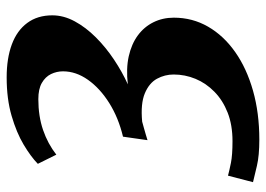

<svg xmlns="http://www.w3.org/2000/svg" viewBox="-131 -657 798 576"><g transform="rotate(-90 268.0 -369.0)"><path d="M137 10Q89.5 10 58.8 2.8Q28 -4.5 9.5 -9L29 -84Q44 -80 67.5 -75.2Q91 -70.5 132.5 -70.5Q181 -70.5 218 -85Q255 -99.5 280.8 -124.8Q306.5 -150 319.5 -181.5Q332.5 -213 332.5 -247Q332.5 -273.5 319.8 -297Q307 -320.5 276 -333.5Q245 -346.5 191 -341.5Q181.5 -339 171.8 -336.2Q162 -333.5 153 -330.8Q144 -328 135.5 -325.5L146 -399Q202.5 -412.5 246.8 -440.2Q291 -468 316.5 -504Q342 -540 342 -579Q342 -598 333.8 -615Q325.5 -632 307.2 -642.5Q289 -653 258.5 -653Q207.5 -653 166 -638.8Q124.5 -624.5 92 -599L64.5 -654.5Q86 -675.5 122 -697Q158 -718.5 208.5 -733.2Q259 -748 324 -748Q381 -748 422.8 -732.5Q464.5 -717 487.2 -686.2Q510 -655.5 510 -611Q510 -577 492 -543.8Q474 -510.5 444 -480.5Q414 -450.5 377.2 -426Q340.5 -401.5 303 -384.5Q350 -390 387 -381.8Q424 -373.5 449.8 -354.5Q475.5 -335.5 489.2 -307.8Q503 -280 503 -246.5Q503 -190.5 476 -143.8Q449 -97 400 -62.5Q351 -28 284 -9Q217 10 137 10Z"/></g></svg>

Font: Merriweather 28pt Black
Style: Italic
Weight: 900
Italic angle: -7.8°
Version: Version 2.101